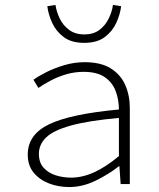

<svg xmlns="http://www.w3.org/2000/svg" viewBox="-20 -743 640 775"><path d="M259 12Q216 12 178 -2.5Q140 -17 116 -46Q92 -75 92 -119Q92 -200 178.5 -241.5Q265 -283 460 -301Q460 -340 447 -375Q434 -410 403 -431.5Q372 -453 317 -453Q281 -453 247 -443Q213 -433 184 -417.5Q155 -402 135 -388L115 -421Q134 -435 166.5 -451.5Q199 -468 239.5 -480Q280 -492 322 -492Q387 -492 427 -467Q467 -442 485.5 -400Q504 -358 504 -307V0H467L462 -72H460Q418 -39 365.5 -13.5Q313 12 259 12ZM267 -26Q313 -26 361 -48Q409 -70 460 -113V-267Q338 -256 267 -236.5Q196 -217 166.5 -188.5Q137 -160 137 -122Q137 -87 156 -66Q175 -45 204.5 -35.5Q234 -26 267 -26ZM320 -570Q268 -570 237 -593.5Q206 -617 190.5 -651Q175 -685 171 -718L204 -723Q208 -695 221.5 -667.5Q235 -640 259.5 -622Q284 -604 320 -604Q357 -604 381 -622Q405 -640 418.5 -667.5Q432 -695 436 -723L469 -718Q465 -685 449.5 -651Q434 -617 403 -593.5Q372 -570 320 -570Z"/></svg>

Font: Source Code Pro ExtraLight Light
Style: Regular
Weight: 300
Monospace: yes
Version: Version 1.018;hotconv 1.0.116;makeotfexe 2.5.65601